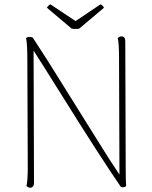

<svg xmlns="http://www.w3.org/2000/svg" viewBox="-20 -864 707 892"><path d="M121 8Q114 8 110 5.5Q106 3 103 0Q106 -12 107.5 -34.5Q109 -57 109 -87L107 -590Q107 -620 105.5 -647.5Q104 -675 101 -687Q107 -692 114 -692.5Q121 -693 126.5 -691.5Q132 -690 133 -688Q161 -646 200 -584.5Q239 -523 283 -452Q327 -381 372.5 -308.5Q418 -236 459.5 -169.5Q501 -103 535 -53L533 -600Q533 -630 531.5 -652.5Q530 -675 527 -687Q530 -690 534 -692.5Q538 -695 545 -695Q553 -695 557.5 -689.5Q562 -684 562 -673L564 -87Q564 -57 564.5 -34.5Q565 -12 566 0Q564 3 559 4.5Q554 6 549.5 6Q545 6 542 5Q525 -19 496 -63Q467 -107 430 -164Q393 -221 353 -284.5Q313 -348 273.5 -411Q234 -474 198.5 -530.5Q163 -587 136 -629L138 -14Q138 -4 133.5 2Q129 8 121 8ZM348 -731Q342 -730 336.5 -729.5Q331 -729 325 -729.5Q319 -730 313 -731L198 -828Q200 -833 205 -837.5Q210 -842 214 -844L331 -766L447 -844Q452 -842 456.5 -837.5Q461 -833 463 -828Z"/></svg>

Font: Arima Thin
Style: Regular
Weight: 100
Designer: Joana Correia and Natanael Gama
Foundry: NDISCOVER
Version: Version 1.101;gftools[0.9.23]